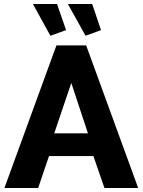

<svg xmlns="http://www.w3.org/2000/svg" viewBox="-20 -936 710 956"><path d="M309 -786 264 -916H144L231 -758ZM483 -786 439 -916H318L406 -758ZM170 0 224 -159H445L500 0H668L409 -710H261L2 0ZM335 -523 418 -272H250Z"/></svg>

Font: RT Raleway ExtraBold
Style: Regular
Weight: 400
Designer: Matt McInerney, Pablo Impallari, Rodrigo Fuenzalida — Edited by Milan Moffatt in April 2016
Foundry: Matt McInerney, Pablo Impallari, Rodrigo Fuenzalida — Edited by Milan Moffatt in April 2016
Version: Version 3.001